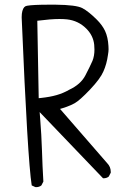

<svg xmlns="http://www.w3.org/2000/svg" viewBox="-20 -772 540 804"><path d="M130.9 11.7Q144.5 11.7 153.3 4.4L161.6 -11.7Q157.7 -76.2 155.8 -140.9Q153.8 -205.6 147.9 -279.8L146 -302.7L411.1 -25.9Q412.1 -25.4 413.1 -25.4Q426.8 -25.4 435.5 -32.7L443.8 -48.8Q443.8 -50.8 443.8 -52.2Q443.8 -73.7 428.7 -88.9L231.4 -315.9Q252.4 -321.8 260.3 -325.2Q276.9 -331.1 292 -339.4Q314 -351.6 357.2 -397.2Q400.4 -442.9 413.1 -473.1Q426.8 -503.4 432.1 -542Q434.6 -556.2 434.6 -565.7Q434.6 -575.2 434.1 -579.6Q432.1 -616.2 419.9 -642.6Q408.2 -667 385.7 -689.5Q351.6 -723.6 325.2 -737.8Q299.8 -751.5 212.4 -752.4Q198.7 -752.4 186 -752.4Q119.1 -752.4 93.8 -748Q86.4 -747.1 81.5 -741.9Q76.7 -736.8 73.7 -726.1Q70.8 -715.3 70.8 -700.7Q70.8 -699.2 70.8 -697.8Q95.7 -102.5 112.8 4.4L127.4 11.2Q129.4 11.7 130.9 11.7ZM269.5 -396H270Q269.5 -396 269.5 -396ZM228.5 -692.4Q246.1 -692.4 260.7 -690.9Q308.1 -685.5 341.3 -652.3Q370.6 -623 374.5 -584.5Q375.5 -573.7 375.5 -564.5Q375.5 -537.6 367.2 -517.1Q356 -491.7 337.4 -456.1Q317.9 -418.5 269.5 -396Q245.1 -381.8 217 -373.8Q189 -365.7 151.4 -361.8L142.1 -360.8L136.2 -685.1Q192.9 -692.4 228.5 -692.4Z"/></svg>

Font: NaikaiFont
Style: Light
Weight: 300
Version: Version 1.89